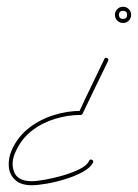

<svg xmlns="http://www.w3.org/2000/svg" viewBox="-20 -530 408 568"><path d="M297 -358Q302 -356 300 -350Q281 -311 262 -272Q243 -233 224 -193Q224 -193 222 -191Q220 -190 219 -190Q181 -190 143 -178.5Q105 -167 74.5 -143.5Q44 -120 27 -83Q11 -50 21.5 -22Q32 6 74 6Q88 6 113.5 1.5Q139 -3 166.5 -11Q194 -19 216 -30Q238 -41 244 -55Q247 -60 252 -57Q258 -55 255 -49Q248 -34 225 -21.5Q202 -9 173 0Q144 9 117 13.5Q90 18 74 18Q42 18 25 2.5Q8 -13 6 -37.5Q4 -62 16 -89Q34 -127 66.5 -152Q99 -177 139 -189.5Q179 -202 219 -202Q220 -202 217 -200Q213 -198 214 -199Q232 -238 251 -277Q270 -316 289 -356Q291 -361 297 -358ZM332 -486Q332 -474 344 -474Q356 -474 356 -486Q356 -498 344 -498Q332 -498 332 -486ZM368 -486Q368 -476 361 -469Q354 -462 344 -462Q334 -462 327 -469Q320 -476 320 -486Q320 -496 327 -503Q334 -510 344 -510Q354 -510 361 -503Q368 -496 368 -486Z"/></svg>

Font: FRB American Cursive Guidelines Arrows Thin
Style: Italic
Weight: 100
Italic angle: -25°
Version: Version 2.0;Modular Font Editor K font №1